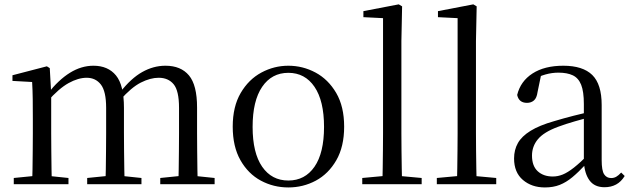

<svg xmlns="http://www.w3.org/2000/svg" viewBox="-20 -825 2828 860"><path d="M41.7 0V-27.8L150.4 -38.6H182.8L286.7 -27.8V0ZM123.9 0Q125.1 -24.4 125.6 -65.3Q126.1 -106.3 126.6 -150.7Q127.1 -195.1 127.1 -228.5V-290.4Q127.1 -341 126.6 -380.9Q126.1 -420.7 123.9 -457.7L35.8 -462.6V-487.9L189.9 -528L202.9 -519.8L209.3 -406.1V-403.1V-228.5Q209.3 -195.1 209.8 -150.7Q210.3 -106.3 210.8 -65.3Q211.3 -24.4 212.3 0ZM370.5 0V-27.8L477.6 -38.6H511L613.6 -27.8V0ZM452.2 0Q453.4 -24.4 453.9 -64.8Q454.4 -105.3 454.9 -149.7Q455.4 -194.1 455.4 -228.5V-342.2Q455.4 -416 431.8 -446.4Q408.2 -476.7 368.3 -476.7Q330.5 -476.7 287.1 -452.8Q243.8 -428.8 192.4 -370.6L183.1 -406H194.2Q242.5 -467.6 293.4 -499.1Q344.2 -530.6 398.6 -530.6Q463.7 -530.6 499.5 -487.1Q535.2 -443.5 535.2 -342.4V-228.5Q535.2 -194.1 535.7 -149.7Q536.2 -105.3 536.8 -64.8Q537.4 -24.4 538.4 0ZM697.8 0V-27.8L803.7 -38.6H836.9L941.3 -27.8V0ZM778.2 0Q779.9 -24.4 780.4 -64.8Q780.9 -105.3 781.4 -149.7Q781.9 -194.1 781.9 -228.5V-342.2Q781.9 -418.5 757.8 -447.6Q733.7 -476.7 690.6 -476.7Q653.6 -476.7 610.8 -455.1Q568 -433.4 517.9 -376.5L507.4 -412.6H518.8Q566.7 -474 617 -502.3Q667.2 -530.6 721.1 -530.6Q790.1 -530.6 826.4 -487.2Q862.7 -443.9 862.7 -343.5V-228.5Q862.7 -194.1 863.2 -149.7Q863.7 -105.3 864.2 -64.8Q864.7 -24.4 865.7 0Z M1271.5 14.6Q1205.2 14.6 1148.4 -15.9Q1091.6 -46.5 1057 -107.4Q1022.4 -168.3 1022.4 -257.8Q1022.4 -347.6 1058.1 -408.5Q1093.7 -469.3 1150.7 -500Q1207.7 -530.6 1271.5 -530.6Q1336.2 -530.6 1393.2 -500.1Q1450.2 -469.5 1485.9 -408.7Q1521.5 -347.8 1521.5 -257.8Q1521.5 -168 1486.4 -107.2Q1451.3 -46.3 1394.5 -15.8Q1337.7 14.6 1271.5 14.6ZM1271.5 -16.4Q1346 -16.4 1388.7 -78.2Q1431.4 -140.1 1431.4 -256.6Q1431.4 -373.4 1388.7 -436.1Q1346 -498.8 1271.5 -498.8Q1197.1 -498.8 1154.3 -436.1Q1111.5 -373.4 1111.5 -256.6Q1111.5 -140.1 1154.3 -78.2Q1197.1 -16.4 1271.5 -16.4Z M1602.6 0V-27.8L1719.5 -38.6H1751.1L1868.7 -27.8V0ZM1692.7 0Q1693.7 -31.5 1694.2 -70.8Q1694.7 -110.1 1695.2 -151.5Q1695.7 -192.9 1695.7 -228.5V-743.7L1607.7 -748.1V-775.1L1766.1 -805.5L1781.1 -796.5L1777.9 -641V-228.5Q1777.9 -192.9 1778.4 -151.5Q1778.9 -110.1 1779.5 -70.8Q1780.1 -31.5 1781.1 0Z M1936.6 0V-27.8L2053.5 -38.6H2085.1L2202.7 -27.8V0ZM2026.7 0Q2027.7 -31.5 2028.2 -70.8Q2028.7 -110.1 2029.2 -151.5Q2029.7 -192.9 2029.7 -228.5V-743.7L1941.7 -748.1V-775.1L2100.1 -805.5L2115.1 -796.5L2111.9 -641V-228.5Q2111.9 -192.9 2112.4 -151.5Q2112.9 -110.1 2113.5 -70.8Q2114.1 -31.5 2115.1 0Z M2420.7 14.6Q2361.5 14.6 2322.1 -19.1Q2282.6 -52.8 2282.6 -115.1Q2282.6 -153.9 2299.8 -184.3Q2316.9 -214.6 2356.4 -239Q2395.9 -263.5 2461.9 -282.3Q2503.8 -294.9 2549.8 -306.7Q2595.8 -318.5 2635.8 -327.7V-303.3Q2595.8 -293.3 2554.7 -281.5Q2513.6 -269.7 2479.6 -257Q2416.3 -233.6 2389.6 -201.7Q2362.9 -169.7 2362.9 -128.2Q2362.9 -81.6 2388.5 -58Q2414.2 -34.4 2456.1 -34.4Q2478.6 -34.4 2500.6 -43.3Q2522.6 -52.2 2550.7 -74.2Q2578.7 -96.3 2616.8 -134.4L2625.5 -87.1H2601.9Q2570.7 -53.7 2543.5 -31.1Q2516.2 -8.4 2487.1 3.1Q2458 14.6 2420.7 14.6ZM2687.8 13.6Q2643.1 13.6 2620.8 -16.6Q2598.5 -46.7 2595.2 -99.7V-103.3V-359Q2595.2 -415 2583.1 -445.3Q2570.9 -475.6 2545.7 -487.6Q2520.6 -499.6 2481 -499.6Q2452.3 -499.6 2423.1 -491.4Q2393.9 -483.2 2360.7 -464.7L2404.2 -491.9L2387.8 -412.7Q2384.2 -386 2371.7 -375.2Q2359.1 -364.3 2340.4 -364.3Q2304.2 -364.3 2296.5 -399.7Q2311.4 -461 2365.1 -495.8Q2418.8 -530.6 2503.2 -530.6Q2590.5 -530.6 2632.8 -489.2Q2675 -447.8 2675 -354.6V-107.7Q2675 -60.8 2686.1 -44.2Q2697.1 -27.5 2717.4 -27.5Q2730 -27.5 2740 -33.2Q2750 -38.8 2762.4 -52.1L2778.1 -36.7Q2762.2 -10.7 2739.6 1.4Q2717 13.6 2687.8 13.6Z"/></svg>

Font: Noto Serif KR
Style: Regular
Weight: 200
Designer: Ryoko NISHIZUKA 西塚涼子 (kana & ideographs); Frank Grießhammer (Latin, Greek & Cyrillic); Wenlong ZHANG 张文龙 (bopomofo); San
Foundry: Adobe
Version: Version 2.001;hotconv 1.1.0;makeotfexe 2.6.0